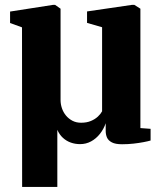

<svg xmlns="http://www.w3.org/2000/svg" viewBox="-20 -570 651 772"><path d="M69 181.5 68.5 -460 20.5 -477.5V-523.5L193.5 -550.5H201.5L223.5 -535V-168Q223.5 -151 229 -134.8Q234.5 -118.5 245.2 -105.5Q256 -92.5 271.2 -84.5Q286.5 -76.5 306 -76.5Q328.5 -76.5 345.2 -83.5Q362 -90.5 373.5 -101.2Q385 -112 390.5 -122.5V-460.5L330 -478V-524L511 -550.5H520L544.5 -535V-55L585.5 -52V-5Q575.5 -2 557.2 1.5Q539 5 516.8 7.5Q494.5 10 471 10Q444 10 429.8 2.5Q415.5 -5 410.2 -17Q405 -29 405 -43.5V-74.5Q397 -51 381.8 -31.8Q366.5 -12.5 346.2 -1.5Q326 9.5 302 9.5Q282 9.5 264.5 3.2Q247 -3 233 -15.8Q219 -28.5 210.5 -48V181.5Z"/></svg>

Font: Merriweather 60pt ExtraBold
Style: Regular
Weight: 800
Version: Version 2.100